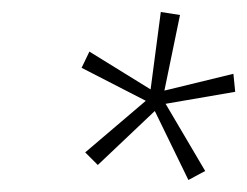

<svg xmlns="http://www.w3.org/2000/svg" viewBox="-20 -778 412 320"><path d="M294 -478 322 -493 256 -605 372 -625 369 -655 254 -627 280 -753 248 -758 231 -629 129 -692 116 -665 223 -610 122 -524 143 -503 238 -593Z"/></svg>

Font: Noto Sans ExtraCondensed ExtraLight
Style: Italic
Weight: 200
Width: 2
Italic angle: -12°
Designer: Monotype Design Team
Foundry: Monotype Imaging Inc.
Version: Version 2.013